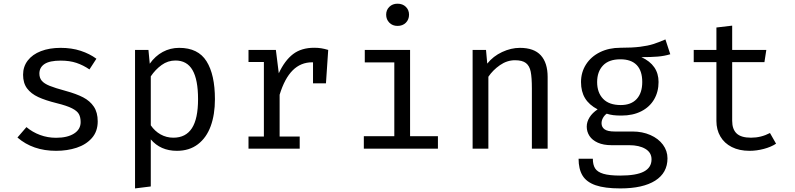

<svg xmlns="http://www.w3.org/2000/svg" viewBox="-20 -813 4348 1050"><path d="M421 -145.1Q421 -171.8 411.5 -189Q402.1 -206.2 374.1 -220.5Q346.2 -234.9 290.3 -248.7Q228.2 -264.1 189 -282.3Q149.7 -300.5 127.9 -329.7Q106.2 -359 106.2 -404.1Q106.2 -448.7 131.8 -482.1Q157.4 -515.4 203.8 -533.3Q250.3 -551.3 311.3 -551.3Q372.3 -551.3 421.3 -535.1Q470.3 -519 507.2 -491.8L469.2 -433.3Q435.4 -456.4 398.2 -469Q361 -481.5 312.3 -481.5Q251.3 -481.5 223.3 -462.8Q195.4 -444.1 195.4 -410.8Q195.4 -386.7 208.5 -371.3Q221.5 -355.9 251 -343.8Q280.5 -331.8 339 -315.9Q397.4 -300 434.9 -280.5Q472.3 -261 493.3 -229.5Q514.4 -197.9 514.4 -149.2Q514.4 -94.4 482.6 -58.2Q450.8 -22.1 399.2 -5.1Q347.7 11.8 286.7 11.8Q159.5 11.8 75.4 -61L124.6 -117.9Q157.4 -90.3 199 -74.9Q240.5 -59.5 286.7 -59.5Q348.7 -59.5 384.9 -82.6Q421 -105.6 421 -145.1Z M1155.4 -270.3Q1155.4 -186.7 1132.3 -123.3Q1109.2 -60 1062.3 -24.1Q1015.4 11.8 947.2 11.8Q857.9 11.8 804.6 -50.8V206.7L718.5 217.4V-540H791.8L799 -464.6Q828.7 -506.7 870 -529Q911.3 -551.3 960 -551.3Q1063.6 -551.3 1109.5 -477.9Q1155.4 -404.6 1155.4 -270.3ZM804.6 -395.4V-127.7Q826.2 -95.9 858.2 -77.9Q890.3 -60 928.2 -60Q995.9 -60 1029.5 -111.8Q1063.1 -163.6 1063.1 -270.8Q1063.1 -377.4 1032.8 -429.7Q1002.6 -482.1 939.5 -482.1Q897.9 -482.1 863.8 -457.4Q829.7 -432.8 804.6 -395.4Z M1774.9 -540 1762.6 -357.4H1691.8V-472.3H1687.2Q1624.6 -472.3 1580.5 -428.2Q1536.4 -384.1 1509.2 -294.9V-66.2H1619V0H1339V-66.2H1423.1V-473.8H1339V-540H1488.7L1504.6 -412.3Q1537.4 -482.6 1582.8 -517.2Q1628.2 -551.8 1698.5 -551.8Q1719.5 -551.8 1736.9 -549Q1754.4 -546.2 1774.9 -540Z M2216.9 -732.8Q2216.9 -706.2 2199.5 -688.7Q2182.1 -671.3 2153.8 -671.3Q2126.7 -671.3 2109.2 -689Q2091.8 -706.7 2091.8 -732.8Q2091.8 -758.5 2109.2 -775.6Q2126.7 -792.8 2153.8 -792.8Q2182.1 -792.8 2199.5 -775.6Q2216.9 -758.5 2216.9 -732.8ZM1974.9 -540H2222.6V-68.2H2374.9V0H1969.7V-68.2H2136.4V-471.8H1974.9Z M2564.6 0V-540H2637.9L2644.6 -465.1Q2676.9 -505.6 2725.9 -528.5Q2774.9 -551.3 2823.1 -551.3Q2900.5 -551.3 2937.7 -510.3Q2974.9 -469.2 2974.9 -392.3V0H2888.7V-328.7Q2888.7 -389.2 2882.3 -421Q2875.9 -452.8 2856.2 -468.2Q2836.4 -483.6 2796.4 -483.6Q2752.8 -483.6 2714.1 -456.7Q2675.4 -429.7 2650.8 -393.3V0Z M3645.6 -516.4Q3613.8 -506.7 3577.7 -503.6Q3541.5 -500.5 3487.7 -500.5Q3581.5 -457.4 3581.5 -364.6Q3581.5 -311.3 3557.2 -269.5Q3532.8 -227.7 3486.9 -204.4Q3441 -181 3378.5 -181Q3351.8 -181 3333.6 -183.3Q3315.4 -185.6 3297.9 -191.3Q3285.6 -182.6 3277.7 -168.5Q3269.7 -154.4 3269.7 -139Q3269.7 -117.9 3286.2 -105.9Q3302.6 -93.8 3342.1 -93.8H3439.5Q3492.8 -93.8 3536.7 -74.6Q3580.5 -55.4 3605.4 -21.8Q3630.3 11.8 3630.3 52.8Q3630.3 132.3 3563.1 174.9Q3495.9 217.4 3372.3 217.4Q3287.2 217.4 3237.2 200Q3187.2 182.6 3165.6 146.9Q3144.1 111.3 3144.1 54.9H3222.1Q3222.1 88.2 3234.6 107.9Q3247.2 127.7 3279.7 137.4Q3312.3 147.2 3371.8 147.2Q3460 147.2 3501.5 125.1Q3543.1 103.1 3543.1 58.5Q3543.1 21 3509.2 1Q3475.4 -19 3421 -19H3324.6Q3280 -19 3249.2 -32.8Q3218.5 -46.7 3203.6 -69.7Q3188.7 -92.8 3188.7 -120.5Q3188.7 -146.7 3204.1 -171.3Q3219.5 -195.9 3248.2 -214.9Q3201.5 -239.5 3179.5 -275.9Q3157.4 -312.3 3157.4 -364.1Q3157.4 -417.9 3184.9 -460.8Q3212.3 -503.6 3261.3 -527.7Q3310.3 -551.8 3372.8 -551.8Q3437.9 -551.8 3480.5 -557.2Q3523.1 -562.6 3552.1 -571.8Q3581 -581 3619 -597.4ZM3245.6 -364.1Q3245.6 -306.7 3278.2 -272.6Q3310.8 -238.5 3374.9 -238.5Q3431.3 -238.5 3461.8 -271.5Q3492.3 -304.6 3492.3 -364.6Q3492.3 -425.6 3462.1 -457.2Q3431.8 -488.7 3372.8 -488.7Q3309.7 -488.7 3277.7 -454.9Q3245.6 -421 3245.6 -364.1Z M4224.1 -27.2Q4196.9 -9.2 4157.2 1.3Q4117.4 11.8 4079.5 11.8Q4022.6 11.8 3981.8 -9Q3941 -29.7 3919.5 -66.7Q3897.9 -103.6 3897.9 -151.3V-473.3H3773.8V-540H3897.9V-662.6L3984.1 -672.8V-540H4170.8L4160.5 -473.3H3984.1V-152.3Q3984.1 -106.2 4008.5 -83.1Q4032.8 -60 4087.2 -60Q4142.1 -60 4190.8 -85.6Z"/></svg>

Font: Fira Code Fixed
Style: Regular
Weight: 400
Monospace: yes
Designer: Carrois Corporate, Edenspiekermann AG, Nikita Prokopov
Foundry: Carrois Corporate, Edenspiekermann AG, Nikita Prokopov
Version: Version 5.002